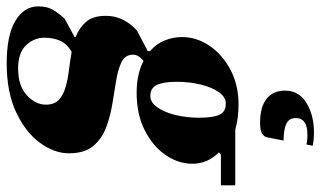

<svg xmlns="http://www.w3.org/2000/svg" viewBox="-238 -524 981 588"><g transform="rotate(90 253.0 -230.5)"><path d="M153 240Q68 240 23.5 213.5Q-21 187 -21 143Q-21 121 -13.5 104.5Q-6 88 16 63L73 32V29Q45 18 26.5 -3Q8 -24 8 -64Q8 -92 20 -116Q32 -140 53 -159L116 -192V-199Q94 -218 83.5 -243.5Q73 -269 73 -297Q73 -342 100 -381.5Q127 -421 173.5 -445.5Q220 -470 279 -470Q322 -470 356 -460H527V-416H434L426 -410Q443 -393 452 -373Q461 -353 461 -329Q461 -286 434.5 -247Q408 -208 359 -183Q310 -158 244 -158Q214 -158 189.5 -163.5Q165 -169 146 -179Q127 -164 127 -147Q127 -123 149 -112Q171 -101 205 -95.5Q239 -90 278 -83.5Q317 -77 351 -64Q385 -51 407 -24.5Q429 2 429 49Q429 94 397 138Q365 182 303.5 211Q242 240 153 240ZM254 -200Q273 -200 288 -221Q303 -242 311.5 -276Q320 -310 320 -350Q320 -390 311.5 -410.5Q303 -431 276 -431Q257 -431 242 -410Q227 -389 218.5 -354.5Q210 -320 210 -280Q210 -242 219 -221Q228 -200 254 -200ZM75 125Q75 156 98 180.5Q121 205 169 205Q222 205 251 178.5Q280 152 280 120Q280 94 265.5 80.5Q251 67 227.5 60Q204 53 175 49.5Q146 46 118 41Q93 56 84 77Q75 98 75 125ZM336 -536Q287 -536 262 -556Q237 -576 237 -612Q237 -655 274.5 -678Q312 -701 366 -701Q376 -701 387 -700Q398 -699 406 -697L402 -678Q395 -680 386 -680.5Q377 -681 372 -681Q321 -681 321 -645Q321 -625 338.5 -616.5Q356 -608 390 -608L380 -557Q378 -548 368.5 -542Q359 -536 336 -536Z"/></g></svg>

Font: Spectral ExtraBold
Style: Italic
Weight: 800
Italic angle: -10°
Designer: Jean-Baptiste Levee
Foundry: Production Type
Version: Version 2.001